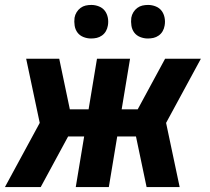

<svg xmlns="http://www.w3.org/2000/svg" viewBox="-30 -758 850 778"><path d="M698 0H564L521 -205H445L411 0H277L311 -205H246L135 0H-10L131 -260L76 -520H210L253 -315H329L363 -520H497L463 -315H528L639 -520H784L643 -260ZM569 -602Q553 -602 538 -608Q523 -614 514 -626Q505 -638 502.5 -654Q500 -670 502 -686Q504 -698 510.5 -708.5Q517 -719 526.5 -726Q536 -733 547 -735.5Q558 -738 570 -738Q586 -738 601 -732Q616 -726 625 -714Q634 -702 637 -686Q640 -670 637 -654Q635 -642 629 -631.5Q623 -621 613 -614Q603 -607 592 -604.5Q581 -602 569 -602ZM339 -602Q323 -602 308 -608Q293 -614 284 -626Q275 -638 272.5 -654Q270 -670 272 -686Q274 -698 280.5 -708.5Q287 -719 296.5 -726Q306 -733 317 -735.5Q328 -738 340 -738Q356 -738 371 -732Q386 -726 395 -714Q404 -702 407 -686Q410 -670 407 -654Q405 -642 399 -631.5Q393 -621 383 -614Q373 -607 362 -604.5Q351 -602 339 -602Z"/></svg>

Font: Iosevka Aile Extrabold Oblique
Style: Regular
Weight: 800
Italic angle: -9°
Designer: Belleve Invis
Foundry: Belleve Invis
Version: Version 31.1.0; ttfautohint (v1.8.4)